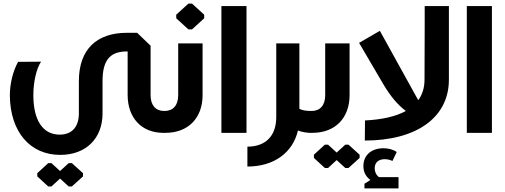

<svg xmlns="http://www.w3.org/2000/svg" viewBox="-20 -741 2819 1071"><path d="M896 -122C848 -122 820 -154 820 -210V-486L745 -558H687C521 -558 420 -467 420 -289V-109C420 -33 381 10 313 10C219 10 166 -70 166 -210C166 -284 183 -358 209 -397L81 -396C52 -345 34 -270 35 -205C38 -6 147 123 316 123C459 123 552 32 552 -109V-289C552 -404 593 -454 687 -454H692V-212C692 -83 770 0 891 0H897V-122ZM363 169 315 213 267 169H249L188 225V243L249 299H267L315 255L363 299H381L443 243V225L381 169Z M1051 -721H1031L963 -659V-639L1031 -577H1051L1119 -639V-659ZM974 -499V-210C974 -154 946 -122 898 -122H887C850 -122 813 -90 813 -67C813 -38 850 0 887 0H903C1029 0 1110 -82 1110 -210V-499Z M1215 -707V0H1355V-707Z M1717 -122C1686 -122 1665 -126 1650 -134V-499H1521V-88C1521 17 1462 77 1360 77V188C1508 188 1613 111 1642 -13C1662 -5 1687 0 1717 0Z M1930 -210V-499H1794V-210C1794 -154 1766 -122 1718 -122H1707C1670 -122 1633 -90 1633 -67C1633 -38 1670 0 1707 0H1723C1849 0 1930 -82 1930 -210ZM1924 66H1906L1858 110L1810 66H1792L1731 122V140L1792 196H1810L1858 152L1906 196H1924L1986 140V122Z M2094 247C2079 236 2070 218 2070 198C2070 165 2092 147 2126 147C2142 147 2157 151 2169 157L2193 107C2174 93 2147 86 2119 86C2051 86 2007 125 2007 186C2007 216 2019 243 2046 263L2013 284V310H2203V247Z M2349 -707V-601L2348 -297C2348 -252 2336 -213 2313 -182L2099 -569L1983 -502L2119 -270C2160 -201 2199 -156 2244 -122C2188 -91 2111 -74 2016 -69L2015 43C2300 43 2484 -83 2484 -297V-707Z M2584 -707V0H2724V-707Z"/></svg>

Font: Hejaz SemiBold
Style: Regular
Weight: 600
Designer: Bandar Raffah (Arabic) and Santiago Orozco (Latin)
Foundry: Caramella and Typemade
Version: Version 1.010;hotconv 1.0.109;makeotfexe 2.5.65596